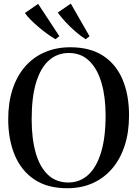

<svg xmlns="http://www.w3.org/2000/svg" viewBox="-20 -1008 744 1040"><path d="M345.5 11.5Q237.5 12 166.2 -35.8Q95 -83.5 59.8 -168Q24.5 -252.5 24.5 -362.5Q24.5 -453 48.2 -525Q72 -597 116.2 -647.8Q160.5 -698.5 222.8 -725.2Q285 -752 361 -752Q468 -752 538.5 -706Q609 -660 644 -577Q679 -494 679 -382.5Q679 -292.5 655.5 -219.8Q632 -147 587.8 -95.2Q543.5 -43.5 482.2 -16Q421 11.5 345.5 11.5ZM350.5 -19.5Q412 -19.5 457.2 -60.2Q502.5 -101 527.2 -181.8Q552 -262.5 552 -382.5Q552 -483 529.8 -559.2Q507.5 -635.5 463.2 -678.2Q419 -721 353 -721Q291 -721 245.8 -681.5Q200.5 -642 176 -562.5Q151.5 -483 151.5 -362.5Q151.5 -257 173.5 -180Q195.5 -103 239.8 -61.2Q284 -19.5 350.5 -19.5ZM280 -796Q262 -806 238.2 -823Q214.5 -840 190.8 -860Q167 -880 146.8 -900.2Q126.5 -920.5 115 -937.5L186.5 -987L301.5 -812L281 -796ZM443.5 -796Q419 -811 389.8 -836.2Q360.5 -861.5 334.5 -889.5Q308.5 -917.5 293 -940L363.5 -988.5L465 -811.5L444.5 -796Z"/></svg>

Font: Merriweather 120pt Medium
Style: Regular
Weight: 500
Version: Version 2.100